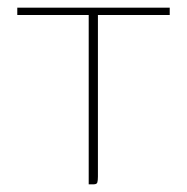

<svg xmlns="http://www.w3.org/2000/svg" viewBox="-20 -480 486 500"><path d="M25 -460H422V-441H235V-20Q235 -10 233.5 -5Q232 0 224 0H211V-441H25Z"/></svg>

Font: Genos Thin
Style: Regular
Weight: 100
Designer: Robert E. Leuschke
Foundry: Robert E. Leuschke
Version: Version 1.010